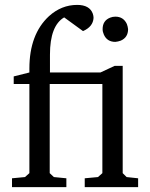

<svg xmlns="http://www.w3.org/2000/svg" viewBox="-20 -764 614 784"><path d="M29 0V-36L82 -41L100 -57V-421H36V-452L100 -468V-484Q100 -624 180 -698Q231 -744 295 -744Q346 -744 359 -708Q362 -699 362 -691Q360 -655 319 -637L242 -693Q184 -659 184 -541V-468H390L448 -495H481V-57L497 -41L544 -36V0H326V-36L380 -41L398 -57V-421H183V-57L200 -41L251 -36V0ZM399 -645Q399 -680 430 -692Q440 -696 451 -696Q484 -696 498 -666Q502 -655 503 -645Q503 -611 473 -598Q462 -594 451 -593Q417 -593 404 -623Q399 -634 399 -645Z"/></svg>

Font: Khartiya
Style: Regular
Weight: 500
Version: Version 1.0.1